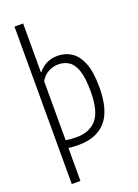

<svg xmlns="http://www.w3.org/2000/svg" viewBox="-187 -883 845 1178"><g transform="rotate(-20 235.0 -294.0)"><path d="M67.5 220V-808H124V-489.5H127.5Q146 -514 177.8 -531.8Q209.5 -549.5 254.5 -549.5Q301 -549.5 341 -525Q381 -500.5 405.5 -442Q430 -383.5 430 -280.5Q430 -130 368.5 -60.5Q307 9 191 9Q159 9 124 5V220ZM194 -40Q279.5 -40 325.2 -93Q371 -146 371 -274.5Q371 -366 353.5 -414.2Q336 -462.5 306.2 -480.5Q276.5 -498.5 240 -498.5Q205.5 -498.5 173.5 -481.2Q141.5 -464 124 -430.5V-46Q156 -40 194 -40Z"/></g></svg>

Font: Encode Sans Cnd Lt
Style: Regular
Weight: 300
Width: 3
Designer: Multiple Designers
Foundry: Impallari Type
Version: Version 3.002; ttfautohint (v1.8.3) -l 8 -r 50 -G 200 -x 14 